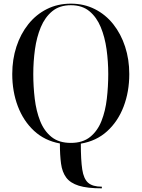

<svg xmlns="http://www.w3.org/2000/svg" viewBox="-20 -780 774 1050"><path d="M537 241V250Q457 250 410.8 235.5Q364.5 221 342.2 191Q320 161 313.8 114.8Q307.5 68.5 307.5 4.5Q224.5 -10.5 166.2 -64.5Q108 -118.5 77.5 -199Q47 -279.5 47 -375Q47 -455 69.8 -524.8Q92.5 -594.5 134.8 -647.5Q177 -700.5 236 -730.2Q295 -760 367.5 -760Q439.5 -760 498.5 -730.2Q557.5 -700.5 599.5 -647.5Q641.5 -594.5 664.2 -524.8Q687 -455 687 -375Q687 -278.5 656 -197.2Q625 -116 565.8 -62.2Q506.5 -8.5 422 5.5Q422 95 429.8 146.5Q437.5 198 462 219.5Q486.5 241 537 241ZM367.5 -751.5Q306 -751.5 266 -718.8Q226 -686 203.2 -631.5Q180.5 -577 171.2 -510Q162 -443 162 -375Q162 -307 170 -240Q178 -173 199.5 -118.5Q221 -64 261.5 -31.2Q302 1.5 367.5 1.5Q432.5 1.5 473 -31.2Q513.5 -64 535 -118.5Q556.5 -173 564.2 -240Q572 -307 572 -375Q572 -443 562.8 -510Q553.5 -577 531 -631.5Q508.5 -686 468.8 -718.8Q429 -751.5 367.5 -751.5Z"/></svg>

Font: Bodoni* 24pt
Style: Regular
Weight: 400
Version: Version 2.3